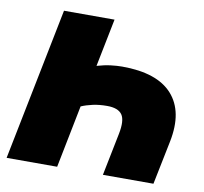

<svg xmlns="http://www.w3.org/2000/svg" viewBox="-78 -784 920 868"><g transform="rotate(10 382.0 -350.0)"><path d="M449 0 488 -194Q501 -258 483 -284Q465 -310 414 -310Q378 -310 348.5 -303.5Q319 -297 296 -287L239 0H7L147 -700H379L335 -480Q369 -490 398 -493.5Q427 -497 450 -497Q611 -497 680.5 -419.5Q750 -342 722 -202L681 0Z"/></g></svg>

Font: Montserrat Black
Style: Italic
Weight: 900
Italic angle: -11.3°
Designer: Julieta Ulanovsky
Foundry: Julieta Ulanovsky
Version: Version 9.000; ttfautohint (v1.8.4.7-5d5b)